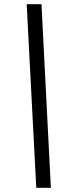

<svg xmlns="http://www.w3.org/2000/svg" viewBox="-20 -780 308 921"><path d="M154 121 108 -760H179L224 121Z"/></svg>

Font: Noto Serif SemiCondensed ExtraBold
Style: Italic
Weight: 800
Width: 4
Italic angle: -12°
Designer: Monotype Design Team
Foundry: Monotype Imaging Inc.
Version: Version 2.014; ttfautohint (v1.8.4.7-5d5b)